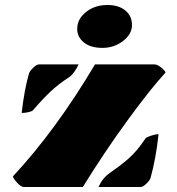

<svg xmlns="http://www.w3.org/2000/svg" viewBox="-20 -745 707 765"><path d="M66.4 -294.9Q76.7 -387.2 95.7 -453.1Q99.6 -462.9 112.8 -475.6Q126 -488.3 134.8 -488.3H293Q288.1 -476.6 277.1 -460.4Q266.1 -444.3 254.9 -437Q214.4 -411.1 182.6 -381.3Q150.9 -351.6 111.8 -306.2Q108.9 -301.8 94.2 -298.3Q79.6 -294.9 66.4 -294.9ZM611.8 -210.4Q601.1 -111.8 579.6 -35.2Q576.2 -25.4 562.7 -12.7Q549.3 0 540.5 0H372.6Q387.7 -34.7 416.3 -54.9Q444.8 -75.2 458 -85.2Q471.2 -95.2 492.2 -113.3Q526.4 -143.1 559.6 -193.4Q563 -198.2 581.5 -204.3Q600.1 -210.4 611.8 -210.4ZM31.7 -42.5Q203.1 -226.6 358.4 -488.3H596.2Q607.4 -488.3 622.8 -475.6Q638.2 -462.9 639.6 -456.1Q578.1 -389.2 486.6 -263.4Q395 -137.7 310.1 0H74.7Q63.5 0 47.6 -17.6Q31.7 -35.2 31.7 -42.5ZM307.1 -682.1Q345.2 -725.1 407.7 -725.1Q453.1 -725.1 479.5 -703.1Q505.9 -681.2 505.9 -645.3Q505.9 -609.4 470.5 -581.8Q435.1 -554.2 387.9 -554.2Q340.8 -554.2 314.2 -575.9Q287.6 -597.7 287.6 -628.7Q287.6 -659.7 307.1 -682.1Z"/></svg>

Font: Emblema One
Style: Regular
Weight: 400
Designer: Riccardo De Franceschi
Foundry: Riccardo De Franceschi
Version: Version 1.003